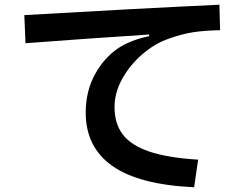

<svg xmlns="http://www.w3.org/2000/svg" viewBox="-20 -759 1040 813"><path d="M802 34Q568 23 455.5 -56.5Q343 -136 343 -282Q343 -373 382 -444Q421 -515 482 -556Q535 -590 612 -606L611 -613L584 -611Q351 -596 88 -576L83 -695Q564 -723 909 -739L912 -631Q849 -630 801 -623Q753 -616 694 -595Q636 -575 583.5 -530Q531 -485 498 -426Q465 -367 465 -306Q465 -236 499.5 -190Q534 -144 611.5 -117.5Q689 -91 819 -83Z"/></svg>

Font: IBM Plex Sans JP SemiBold
Style: Regular
Weight: 600
Designer: Mike Abbink; Paul van der Laan; Pieter van Rosmalen; Wujin Sim; Yejin Wi; Jinhee Kim; Boomi Park; Yona Kim; Kichan Ma
Foundry: Sandoll Inc.
Version: Version 1.001